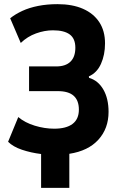

<svg xmlns="http://www.w3.org/2000/svg" viewBox="-20 -736 599 925"><path d="M178 169V6Q129 0 86 -14.5Q43 -29 19 -53L68 -172Q100 -145 147.5 -130.5Q195 -116 241 -116Q299 -116 329.5 -139Q360 -162 360 -208Q360 -252 335 -274.5Q310 -297 258 -297H120V-416H251Q296 -416 319.5 -439Q343 -462 343 -506Q343 -550 316 -570Q289 -590 235 -590Q195 -590 153.5 -575Q112 -560 80 -529L29 -648Q54 -668 87.5 -683.5Q121 -699 164 -707.5Q207 -716 257 -716Q329 -716 380 -693.5Q431 -671 458.5 -629Q486 -587 486 -527Q486 -472 466.5 -428.5Q447 -385 408 -368L409 -361Q453 -348 478 -304.5Q503 -261 503 -197Q503 -117 454 -63Q405 -9 314 5V169Z"/></svg>

Font: Nunito Sans 7pt Condensed ExtraBold
Style: Regular
Weight: 800
Width: 3
Designer: Vernon Adams
Foundry: Vernon Adams
Version: Version 3.101;gftools[0.9.27]